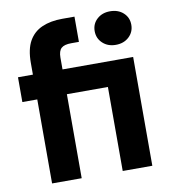

<svg xmlns="http://www.w3.org/2000/svg" viewBox="-81 -791 774 862"><g transform="rotate(-10 306.0 -360.0)"><path d="M87 0V-383H19V-496H87V-549Q87 -612 108 -649Q129 -686 168 -703Q207 -720 260 -720H316V-605H281Q249 -605 235.5 -592.5Q222 -580 222 -550V-496H544V0H409V-383H222V0ZM477 -563Q441 -563 417.5 -585Q394 -607 394 -640Q394 -673 417.5 -694.5Q441 -716 477 -716Q514 -716 537.5 -694.5Q561 -673 561 -640Q561 -607 537.5 -585Q514 -563 477 -563Z"/></g></svg>

Font: DM Sans 24pt
Style: Bold
Weight: 700
Designer: Colophon Foundry, Jonny Pinhorn
Foundry: Colophon Foundry
Version: Version 4.004;gftools[0.9.30]